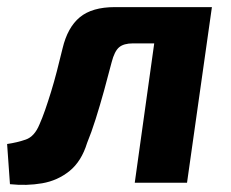

<svg xmlns="http://www.w3.org/2000/svg" viewBox="-36 -514 650 540"><path d="M547 -494 533 -392H338Q312 -392 299 -381Q286 -370 278 -339Q268 -300 256.5 -258.5Q245 -217 233 -179Q221 -141 209 -112Q193 -60 159.5 -33Q126 -6 82.5 1.5Q39 9 -8 4L-16 -109Q12 -113 36.5 -121.5Q61 -130 75 -164Q83 -182 91 -205Q99 -228 107.5 -255.5Q116 -283 124 -314Q132 -345 140 -378Q154 -437 188.5 -465.5Q223 -494 287 -494ZM560 -494 490 0H343L412 -494Z"/></svg>

Font: Exo 2
Style: Bold Italic
Weight: 700
Italic angle: -8°
Designer: Natanael Gama
Foundry: Natanael Gama
Version: Version 2.010